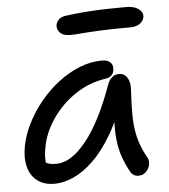

<svg xmlns="http://www.w3.org/2000/svg" viewBox="-52 -768 726 826"><g transform="rotate(-5 310.5 -355.5)"><path d="M150.6 10Q105.4 10 76.6 -12Q47.8 -34 37.6 -73.1Q27.4 -112.2 37.2 -163Q46.4 -211 70.9 -259.5Q95.4 -308 131 -351.3Q166.6 -394.6 210.4 -428.2Q254.2 -461.8 302.4 -481.1Q350.6 -500.4 400.4 -500.4Q423.2 -500.4 436 -488.1Q448.8 -475.8 444.2 -452Q442 -439.8 432.9 -431.5Q423.8 -423.2 407.4 -421Q337 -410.8 277.5 -371Q218 -331.2 178.3 -274.5Q138.6 -217.8 125.8 -155.8Q119.8 -127.4 119.7 -103.9Q119.6 -80.4 129.6 -43.4L92 -111.8Q110 -89.2 124.4 -82Q138.8 -74.8 166 -74.8Q229.8 -74.8 295.8 -157.1Q361.8 -239.4 417.6 -396Q425 -414.8 437.4 -425.6Q449.8 -436.4 466.6 -436.4Q490.4 -436.4 502.8 -416.7Q515.2 -397 513.2 -366.8Q509.2 -303.8 509.6 -253.6Q510 -203.4 520.7 -159.2Q531.4 -115 557.6 -68.2Q564 -57.8 563.5 -45Q563 -32.2 556.5 -20.2Q550 -8.2 539.3 -0.6Q528.6 7 514.6 7Q500.4 7 491.7 1Q483 -5 477.4 -15.6Q462.6 -42 451.6 -71.1Q440.6 -100.2 434.5 -137.4Q428.4 -174.6 429.4 -225.8Q430.4 -277 439.4 -347.4L474.8 -347.8Q442.4 -248 402.3 -179.7Q362.2 -111.4 318.4 -69.5Q274.6 -27.6 231.9 -8.8Q189.2 10 150.6 10ZM273.6 -621.8Q241.8 -621.8 228.3 -637.6Q214.8 -653.4 218.6 -670.8Q220.2 -681.2 230.2 -692.4Q240.2 -703.6 265 -706.4Q311.4 -712.4 353.1 -715.4Q394.8 -718.4 435.6 -719.5Q476.4 -720.6 520 -720.6Q550.2 -720.6 566.9 -712.1Q583.6 -703.6 589.4 -692.5Q595.2 -681.4 593.6 -671.6Q590 -653.8 574.5 -642.9Q559 -632 535.2 -632Q453.2 -632 402 -629.5Q350.8 -627 321.3 -624.4Q291.8 -621.8 273.6 -621.8Z"/></g></svg>

Font: Shantell Sans Light
Style: Italic
Weight: 300
Italic angle: -11°
Designer: Stephen Nixon, Anya Danilova, Shantell Martin
Foundry: Arrow Type
Version: Version 1.008;[ac192a2d6]